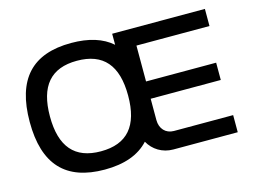

<svg xmlns="http://www.w3.org/2000/svg" viewBox="-94 -839 1327 1008"><g transform="rotate(-15 569.5 -335.0)"><path d="M361 9C468 9 548 -20 601 -78C627 -31 676 0 735 0H1085V-93H763C719 -93 689 -125 689 -172V-288H1070V-382H689V-577H1086V-670H582V-610C530 -656 456 -679 361 -679C149 -679 44 -567 44 -334C44 -103 149 9 361 9ZM154 -335C154 -500 224 -581 366 -581C509 -581 579 -500 579 -335C579 -170 509 -89 366 -89C224 -89 154 -170 154 -335Z"/></g></svg>

Font: LT Wave Alt Medium
Style: Regular
Weight: 500
Designer: Daniel Lyons
Version: Version 2.5 (Glyphs App)